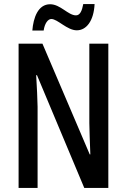

<svg xmlns="http://www.w3.org/2000/svg" viewBox="-20 -930 627 950"><path d="M140 -779H196C201 -814 217 -836 234 -836C265 -836 312 -780 360 -780C407 -780 444 -826 448 -910H392C386 -877 376 -854 356 -854C317 -854 279 -909 228 -909C168 -909 145 -842 140 -779ZM516 0V-714H422V-321C423 -279 424 -235 427 -166H424L190 -714H72V0H166V-402C165 -445 163 -492 159 -558H163L397 0Z"/></svg>

Font: Noto Sans Malayalam ExtraCondensed Medium
Style: Regular
Weight: 500
Width: 2
Designer: Jelle Bosma - Monotype Design Team
Foundry: Monotype Imaging Inc.
Version: Version 2.104